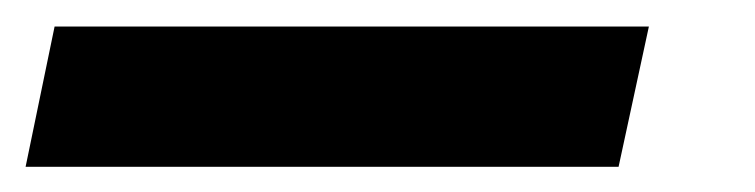

<svg xmlns="http://www.w3.org/2000/svg" viewBox="-107 23 578 147"><path d="M-87.4 150.7 -65.2 43.3H389.8L366.6 150.7Z"/></svg>

Font: Wix Madefor Text
Style: Italic
Weight: 400
Italic angle: -12°
Designer: Dalton Maag Ltd
Foundry: Dalton Maag Ltd
Version: Version 3.100